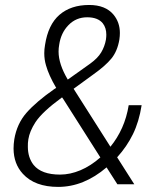

<svg xmlns="http://www.w3.org/2000/svg" viewBox="-20 -741 618 772"><path d="M214 10.5Q120 10.5 72 -42Q35 -82 34.5 -143.5Q34.5 -161.5 37.5 -181Q48 -243.5 86.5 -287.5Q125 -331.5 198.5 -383L206 -387.5Q176 -438.5 165 -478Q158 -501.5 158 -527Q158 -543 161 -560Q173.5 -642 219.2 -681.5Q265 -721 338.5 -721Q404 -721 436.5 -682Q462 -651 462 -608.5Q462 -596 460 -582Q452 -535 427.8 -505.5Q403.5 -476 357 -443L276 -384L424 -151Q452.5 -186 471 -227.5Q489.5 -269 497.5 -318H549.5Q539 -251.5 514.5 -201.5Q490 -151.5 451 -108.5L520 0H452L408.5 -68Q316.5 10.5 214 10.5ZM221.5 -39Q262 -39 303.5 -56.5Q345 -74 383.5 -108L234.5 -342.5Q233 -344 229.5 -349.5Q150 -291.5 122.5 -249.5Q99 -213 94 -181Q91.5 -165.5 92 -151Q92 -107.5 115 -78Q146.5 -39 221.5 -39ZM252.5 -421 342.5 -485Q373 -507 387 -530.5Q401 -554 406 -582Q407.5 -592.5 407.5 -601.5Q407.5 -629 393.5 -647Q374 -671.5 330.5 -671.5Q286 -671.5 255.5 -640.2Q225 -609 218 -561Q215.5 -547.5 215.5 -533.5Q215.5 -483.5 252.5 -421Z"/></svg>

Font: Roberto Sans Light
Style: Italic
Weight: 300
Italic angle: -11°
Designer: Google
Version: Version 1.00;June 11, 2020;FontCreator 12.0.0.2522 64-bit; t